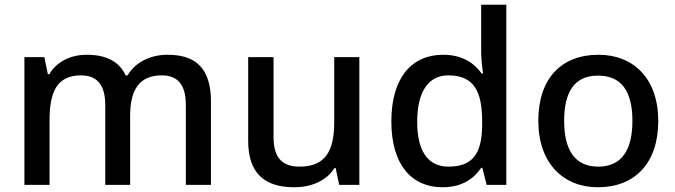

<svg xmlns="http://www.w3.org/2000/svg" viewBox="-20 -780 2848 810"><path d="M687 -549C619 -549 553 -521 518 -462H510C483 -521 427 -549 346 -549C282 -549 221 -523 188 -467H182L167 -539H83V0H189V-272C189 -394 221 -462 322 -462C391 -462 424 -420 424 -337V0H529V-290C529 -401 567 -462 663 -462C732 -462 764 -420 764 -337V0H870V-351C870 -490 808 -549 687 -549Z M1496 -539H1390V-266C1390 -144 1354 -77 1243 -77C1168 -77 1134 -118 1134 -202V-539H1027V-186C1027 -49 1096 10 1222 10C1290 10 1356 -15 1391 -71H1396L1411 0H1496Z M1847 10C1929 10 1979 -26 2010 -72H2015L2033 0H2116V-760H2010V-558C2010 -531 2015 -488 2018 -470H2012C1980 -514 1930 -549 1849 -549C1718 -549 1631 -453 1631 -268C1631 -84 1717 10 1847 10ZM1872 -77C1784 -77 1740 -145 1740 -266C1740 -388 1784 -462 1871 -462C1981 -462 2014 -393 2014 -267V-251C2013 -134 1976 -77 1872 -77Z M2757 -270C2757 -449 2652 -549 2505 -549C2348 -549 2251 -449 2251 -270C2251 -91 2357 10 2502 10C2658 10 2757 -91 2757 -270ZM2360 -270C2360 -392 2403 -461 2503 -461C2604 -461 2648 -392 2648 -270C2648 -149 2604 -77 2504 -77C2404 -77 2360 -149 2360 -270Z"/></svg>

Font: Noto Sans Arabic UI Md
Style: Regular
Weight: 500
Designer: Monotype Design Team, Nadine Chahine and Nizar Qandah
Foundry: Monotype Imaging Inc.
Version: Version 2.010